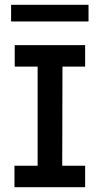

<svg xmlns="http://www.w3.org/2000/svg" viewBox="-20 -776 412 796"><path d="M41 -589H333V-500H239L238 -89H333V0H40V-89H136V-500H41ZM26 -756H347V-687H26Z"/></svg>

Font: Podkova SemiBold
Style: Regular
Weight: 600
Designer: Ilya Yudin
Foundry: Cyreal (www.cyreal.org)
Version: Version 2.103